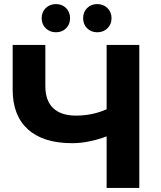

<svg xmlns="http://www.w3.org/2000/svg" viewBox="-20 -920 789 940"><path d="M662 -700V0H502V-252Q411 -219 333 -219Q192 -219 117 -286.5Q42 -354 42 -481V-700H202V-499Q202 -427 240.5 -390.5Q279 -354 352 -354Q432 -354 502 -385V-700ZM184 -831Q184 -861 204 -880.5Q224 -900 254 -900Q284 -900 303.5 -880.5Q323 -861 323 -831Q323 -801 303.5 -781.5Q284 -762 254 -762Q224 -762 204 -781.5Q184 -801 184 -831ZM387 -831Q387 -861 406.5 -880.5Q426 -900 456 -900Q486 -900 506 -880.5Q526 -861 526 -831Q526 -801 506 -781.5Q486 -762 456 -762Q426 -762 406.5 -781.5Q387 -801 387 -831Z"/></svg>

Font: CMG Sans
Style: Bold
Weight: 700
Designer: Julieta Ulanovsky
Foundry: Julieta Ulanovsky
Version: Version 7.200